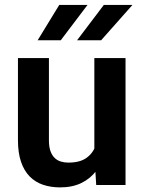

<svg xmlns="http://www.w3.org/2000/svg" viewBox="-20 -770 598 799"><path d="M372.6 -125.5V-528.3H502.4V0H380.4ZM389.2 -234.9 429.2 -235.8Q429.2 -182.6 417.5 -137.7Q405.8 -92.8 381.1 -59.8Q356.4 -26.9 318.8 -8.5Q281.2 9.8 230 9.8Q190.9 9.8 158.7 -1.2Q126.5 -12.2 103.3 -35.9Q80.1 -59.6 67.4 -96.9Q54.7 -134.3 54.7 -187V-528.3H183.6V-186Q183.6 -159.7 189.7 -142.1Q195.8 -124.5 206.8 -113.5Q217.8 -102.5 232.7 -97.9Q247.6 -93.3 264.6 -93.3Q311.5 -93.3 338.6 -112.1Q365.7 -130.9 377.4 -162.8Q389.2 -194.8 389.2 -234.9ZM300.8 -602.5 412.1 -749.5H531.2L400.9 -602.5ZM136.7 -602.5 226.6 -749.5H344.2L232.9 -602.5Z"/></svg>

Font: Roboto SemiBold
Style: Regular
Weight: 600
Designer: Christian Robertson
Foundry: Google
Version: Version 3.009; 2024